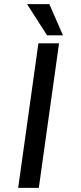

<svg xmlns="http://www.w3.org/2000/svg" viewBox="-20 -910 390 930"><path d="M166 -700H266L168 0H68ZM111 -890H219L285 -739H208Z"/></svg>

Font: Krub Medium
Style: Italic
Weight: 500
Italic angle: -8°
Designer: Ekaluck Peanpanawate
Foundry: Cadson Demak Co.,Ltd.
Version: Version 1.000; ttfautohint (v1.6)